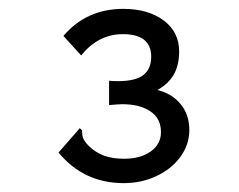

<svg xmlns="http://www.w3.org/2000/svg" viewBox="-20 -660 540 433"><path d="M112 -316 160 -371 165 -366Q165 -364 165.5 -357Q166 -350 170 -343.5Q174 -337 181 -330Q196 -316 214.5 -309Q233 -302 260 -302Q297 -302 320 -318.5Q343 -335 343 -362Q343 -393 319 -409Q295 -425 256 -425Q248 -425 226 -423V-478Q233 -477 246 -477Q286 -477 303.5 -491Q321 -505 321 -532Q321 -583 257 -583Q202 -583 163 -535L123 -579Q175 -640 258 -640Q314 -640 349 -614Q384 -588 384 -544Q384 -513 372 -492Q360 -471 335 -457Q368 -449 387.5 -425Q407 -401 407 -367Q407 -334 387 -306.5Q367 -279 333 -263Q299 -247 259 -247Q169 -247 112 -316Z"/></svg>

Font: Vazir Code
Style: Code
Weight: 400
Foundry: DejaVu fonts team - Redesigned by Saber Rastikerdar
Version: Version 1.1.2